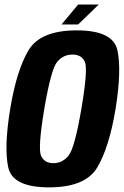

<svg xmlns="http://www.w3.org/2000/svg" viewBox="-20 -814 541 839"><path d="M194.3 4.7Q352.9 4.7 404.9 -82.1Q456.8 -169 485 -337.9Q512.1 -507.4 493.1 -594.4Q474.2 -681.3 315.5 -681.3Q156.9 -681.3 104.8 -594.6Q52.7 -507.8 24.5 -337.9Q-3.1 -169.1 16.1 -82.2Q35.3 4.7 194.3 4.7ZM213.1 -101Q173.6 -101 159.3 -133.5Q145 -166 173.4 -337.9Q203.3 -512.5 230 -544Q256.7 -575.6 296.7 -575.6Q335.9 -575.6 350.6 -544.2Q365.3 -512.8 335.5 -337.9Q306.2 -165.9 279.2 -133.5Q252.3 -101 213.1 -101ZM249.5 -707.1H321.4L411.5 -794.3H324ZM248.9 -707.1H319.9L407.4 -794.3H321.6Z"/></svg>

Font: Anybody Thin Condensed
Style: Italic
Weight: 100
Width: 3
Italic angle: -10°
Version: Version 1.113;gftools[0.9.25]